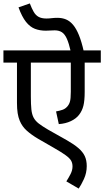

<svg xmlns="http://www.w3.org/2000/svg" viewBox="-20 -916 608 1120"><path d="M568 -551H474V-380Q474 -329 466.5 -299Q459 -269 441 -246Q424 -224 393.5 -209.5Q363 -195 323 -192L307 -266Q329 -270 344.5 -275.5Q360 -281 370 -292Q382 -304 387.5 -321.5Q393 -339 393 -380V-551H160V-353Q160 -307 163 -278Q166 -249 176 -230Q186 -211 206 -195.5Q226 -180 260 -160L370 -98Q412 -74 437.5 -52Q463 -30 474.5 -5.5Q486 19 486 53Q486 93 469.5 128.5Q453 164 439 184L367 142Q380 122 391.5 99.5Q403 77 403 55Q403 36 395 21.5Q387 7 363 -10.5Q339 -28 290 -56L203 -106Q164 -129 136.5 -153.5Q109 -178 95 -212Q87 -231 83 -256Q79 -281 79 -316V-551H0V-622H568ZM393 -615Q382 -663 370 -690Q358 -717 341 -728Q324 -739 299 -739Q286 -739 273 -738Q260 -737 247 -737Q212 -737 183.5 -748Q155 -759 131.5 -788.5Q108 -818 88 -873L154 -896Q165 -867 176.5 -847Q188 -827 205.5 -817.5Q223 -808 251 -808Q265 -808 281 -810Q297 -812 315 -812Q343 -812 365.5 -802.5Q388 -793 406.5 -771Q425 -749 440.5 -711Q456 -673 469 -615Z"/></svg>

Font: Noto Sans Ambassadori
Style: Regular
Weight: 400
Designer: Monotype Design Team
Foundry: Monotype Imaging Inc.
Version: Version 2.013